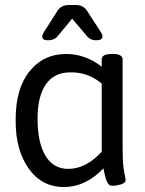

<svg xmlns="http://www.w3.org/2000/svg" viewBox="-20 -746 585 772"><path d="M389 -136V-410Q335 -455 268 -455H262Q198 -455 164.5 -407Q131 -359 131 -269Q131 -172 163 -119.5Q195 -67 254 -67Q326 -67 389 -136ZM485 -22Q485 -10 466 -4.5Q447 1 431 1Q426 1 422 -1Q418 -3 414.5 -8Q411 -13 409 -17.5Q407 -22 405 -30Q403 -38 401.5 -42.5Q400 -47 398.5 -56.5Q397 -66 396 -69Q324 6 237 6Q148 6 95.5 -68Q43 -142 43 -258V-267Q43 -390 99 -459.5Q155 -529 246 -529Q323 -529 389 -478V-507Q389 -529 429 -529H433Q473 -529 473 -507V-148Q473 -125 474 -104Q475 -83 477 -69.5Q479 -56 481 -45.5Q483 -35 484 -29Q485 -23 485 -22ZM392 -599Q392 -584 366 -584Q347 -584 333 -597L270 -671L209 -597Q195 -584 173 -584Q150 -584 150 -598Q150 -606 156 -616L212 -704Q227 -726 258 -726H283Q314 -726 329 -704L386 -616Q392 -607 392 -599Z"/></svg>

Font: mmAsap
Style: Regular
Weight: 400
Designer: Pablo Cosgaya
Foundry: Omnibus-Type
Version: Version 1.001